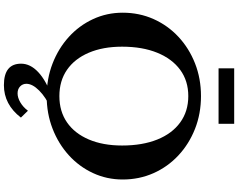

<svg xmlns="http://www.w3.org/2000/svg" viewBox="-138 -852 1219 983"><g transform="rotate(90 471.5 -360.5)"><path d="M472 -780Q562 -780 639.5 -749.5Q717 -719 775.5 -664.5Q834 -610 866.5 -537Q899 -464 899 -379Q899 -298 866 -227Q833 -156 774.5 -103Q716 -50 638.5 -20Q561 10 472 10Q383 10 305.5 -20Q228 -50 169.5 -103Q111 -156 78 -227Q45 -298 45 -379Q45 -464 77.5 -537Q110 -610 168.5 -664.5Q227 -719 304.5 -749.5Q382 -780 472 -780ZM472 -55Q550 -55 606.5 -94Q663 -133 694 -205.5Q725 -278 725 -376Q725 -480 694.5 -556Q664 -632 607 -673.5Q550 -715 472 -715Q394 -715 337.5 -673.5Q281 -632 250 -556Q219 -480 219 -376Q219 -278 250 -205.5Q281 -133 337.5 -94Q394 -55 472 -55ZM547 106 582 142Q515 229 416 229Q306 229 306 141Q306 94 349 53.5Q392 13 471 -15H533V-10Q478 14 443.5 48.5Q409 83 409 114Q409 133 422.5 146Q436 159 458 159Q480 159 504 145Q528 131 547 106ZM614 -870H330V-950H614Z"/></g></svg>

Font: Libre Baskerville
Style: Bold
Weight: 700
Designer: Pablo Impallari, Rodrigo Fuenzalida
Foundry: Pablo Impallari, Rodrigo Fuenzalida
Version: Version 1.051; ttfautohint (v1.8.4.7-5d5b)